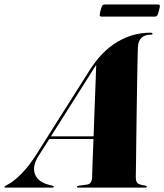

<svg xmlns="http://www.w3.org/2000/svg" viewBox="-85 -858 751 878"><path d="M91.5 -145.5Q61 -97.5 75 -61.5Q89 -25.5 138.5 -13L154.5 -9Q161 -7.5 161 -4Q161 0 154 0H-59Q-65 0 -65 -3Q-65 -6 -50.5 -13.5Q-22.5 -27.5 13 -63.5Q48.5 -99.5 82 -153L324 -535.5Q379.5 -623.5 450.8 -666Q522 -708.5 601.5 -708.5Q612.5 -708.5 612.5 -704Q612.5 -699.5 605.5 -699.5Q548 -699.5 545.5 -641.5Q545 -627 544 -582.2Q543 -537.5 542 -476Q541 -414.5 540 -347Q539 -279.5 538.2 -218Q537.5 -156.5 537 -112.5Q536.5 -68.5 536 -54Q535.5 -30 542.5 -21.8Q549.5 -13.5 577.5 -9.5Q586.5 -8 586.5 -4.5Q586.5 0 578.5 0H273Q267 0 267 -4Q267 -8 273.5 -8.5L313 -14Q324.5 -15.5 330 -24Q335.5 -32.5 336 -43Q336.5 -61 338.2 -110.5Q340 -160 342.5 -222.5H140.5ZM331.5 -524.5 148 -234.5H343Q345 -296 347.5 -360Q350 -424 352 -477.8Q354 -531.5 355 -561Q351 -555.5 345.2 -546.5Q339.5 -537.5 331.5 -524.5ZM374.5 -809.5Q379 -827 382.8 -832.2Q386.5 -837.5 395.5 -837.5H636Q645 -837.5 646 -833Q647 -828.5 642 -810Q638 -793 634.2 -787.5Q630.5 -782 621.5 -782H381Q372 -782 371.2 -787.2Q370.5 -792.5 374.5 -809.5Z"/></svg>

Font: Fraunces 144pt Black
Style: Italic
Weight: 900
Italic angle: -16°
Version: Version 1.000;[0bf87f6ff]